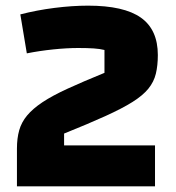

<svg xmlns="http://www.w3.org/2000/svg" viewBox="-20 -660 624 680"><path d="M40 0V-134Q40 -170 48 -198.5Q56 -227 76 -251Q96 -275 130.5 -298Q165 -321 219.5 -346Q274 -371 350 -402V-483Q334 -487 312 -488.5Q290 -490 257 -490Q217 -490 168.5 -485Q120 -480 75 -471L52 -609Q110 -624 173 -632Q236 -640 292 -640Q419 -640 479 -597.5Q539 -555 539 -465Q539 -428 532 -399Q525 -370 505.5 -346Q486 -322 449.5 -299Q413 -276 353.5 -249Q294 -222 207 -187V-145H529V0Z"/></svg>

Font: Changa ExtraLight
Style: Bold
Weight: 700
Version: Version 3.002; ttfautohint (v1.8.2)